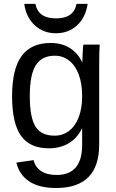

<svg xmlns="http://www.w3.org/2000/svg" viewBox="-20 -757 596 985"><path d="M267.6 207.5Q181.2 207.5 129.9 173.6Q78.6 139.6 64 77.1L152.3 64.5Q161.1 101.1 191.2 120.8Q221.2 140.6 270 140.6Q401.4 140.6 401.4 -13.2V-98.1H400.4Q375.5 -47.4 332 -21.7Q288.6 3.9 230.5 3.9Q133.3 3.9 87.6 -60.5Q42 -125 42 -263.2Q42 -403.3 91.1 -470Q140.1 -536.6 240.2 -536.6Q296.4 -536.6 337.6 -511Q378.9 -485.4 401.4 -438H402.3Q402.3 -452.6 404.3 -488.8Q406.2 -524.9 408.2 -528.3H491.7Q488.8 -502 488.8 -418.9V-15.1Q488.8 207.5 267.6 207.5ZM401.4 -264.2Q401.4 -328.6 383.8 -375.2Q366.2 -421.9 334.2 -446.5Q302.2 -471.2 261.7 -471.2Q194.3 -471.2 163.6 -422.4Q132.8 -373.5 132.8 -264.2Q132.8 -155.8 161.6 -108.4Q190.4 -61 260.3 -61Q301.8 -61 334 -85.4Q366.2 -109.9 383.8 -155.5Q401.4 -201.2 401.4 -264.2ZM266.6 -586.4Q202.1 -586.4 157.7 -627.9Q113.3 -669.4 104.5 -737.3H161.6Q175.3 -662.6 267.6 -662.6Q358.4 -662.6 372.6 -737.3H429.7Q419.4 -668 375.7 -627.2Q332 -586.4 266.6 -586.4Z"/></svg>

Font: Liberation Sans
Style: Regular
Weight: 400
Designer: Steve Matteson
Foundry: Ascender Corporation
Version: Version 2.00.1